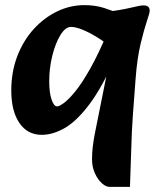

<svg xmlns="http://www.w3.org/2000/svg" viewBox="-20 -510 622 749"><path d="M143 16Q87 16 55.5 -30.5Q24 -77 24 -157Q24 -230 47.5 -291Q71 -352 111.5 -396.5Q152 -441 203 -465.5Q254 -490 309 -490Q352 -490 387.5 -478.5Q423 -467 448 -455L419 -321Q392 -344 361.5 -363Q331 -382 303.5 -393.5Q276 -405 257 -405Q235 -405 215.5 -373Q196 -341 184 -292.5Q172 -244 172 -193Q172 -149 181 -122Q190 -95 203 -95Q211 -95 229 -108Q247 -121 273 -152.5Q299 -184 331.5 -241.5Q364 -299 401 -387L432 -290Q379 -170 329 -103.5Q279 -37 232.5 -10.5Q186 16 143 16ZM407 219Q393 219 377 204.5Q361 190 350 165.5Q339 141 339 112Q339 86 342 61.5Q345 37 350 11L415 -313L384 -337L390 -463Q454 -471 490.5 -480Q527 -489 540 -489Q564 -489 564 -468Q564 -460 553 -427.5Q542 -395 528.5 -339Q515 -283 509 -203L498 -56Q494 -1 492 73Q490 147 487 219Z"/></svg>

Font: Alkatra
Style: Bold
Weight: 700
Designer: Suman Bhandary
Version: Version 1.100;gftools[0.9.22]